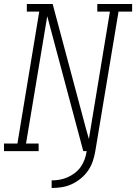

<svg xmlns="http://www.w3.org/2000/svg" viewBox="-35 -755 680 959"><path d="M223 184V146Q243 146 263 142.5Q283 139 302.5 130.5Q322 122 339.5 108.5Q357 95 369 77.5Q381 60 388 40Q395 20 398 0H381L201 -674L95 -38H158V0H-15V-38H52L161 -697H99V-735H228L395 -110L409 -61L514 -697H451V-735H625V-697H557L441 0Q437 25 428.5 50Q420 75 405 97Q390 119 368.5 136.5Q347 154 323 165Q299 176 273.5 180Q248 184 223 184Z"/></svg>

Font: Iosevka Slab XLtExObl
Style: Regular
Weight: 200
Width: 7
Italic angle: -9°
Monospace: yes
Designer: Belleve Invis
Foundry: Belleve Invis
Version: Version 11.1.1; ttfautohint (v1.8.3)